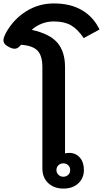

<svg xmlns="http://www.w3.org/2000/svg" viewBox="-106 -1089 600 1119"><path d="M141 -108V-698Q141 -763 113.5 -793Q86 -823 17 -828L6 -817Q-6 -805 -21 -805Q-38 -805 -63 -820Q-86 -834 -86 -854Q-86 -870 -70 -900Q-26 -978 47 -1023.5Q120 -1069 208 -1069Q305 -1069 372 -1029.5Q439 -990 474 -917L382 -867Q346 -920 307 -942Q268 -964 208 -964Q170 -964 137 -951Q104 -938 79 -915Q184 -892 228.5 -840Q273 -788 273 -698V-195Q285 -198 297 -198Q335 -198 359 -171Q383 -144 383 -98Q383 -51 350.5 -20.5Q318 10 263 10Q209 10 175 -22Q141 -54 141 -108ZM303 -98Q303 -115 291.5 -126Q280 -137 263 -137Q246 -137 234.5 -126Q223 -115 223 -98Q223 -82 234.5 -70.5Q246 -59 263 -59Q280 -59 291.5 -70Q303 -81 303 -98Z"/></svg>

Font: Niramit
Style: Bold
Weight: 700
Designer: Katatrad Aksorn Co.,Ltd.
Foundry: Cadson Demak Co.,Ltd.
Version: Version 1.001; ttfautohint (v1.6)